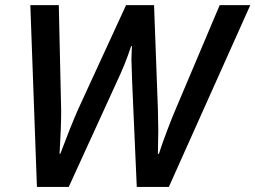

<svg xmlns="http://www.w3.org/2000/svg" viewBox="-20 -734 1003 754"><path d="M643.1 0H517.1L499 -411.1L496.1 -501.5L498 -553.2H495.1Q472.2 -482.9 438 -411.1L250 0H125L99.1 -713.9H210.9L220.2 -298.8Q220.2 -232.4 213.9 -129.9H216.8Q257.3 -237.8 286.1 -303.2L475.1 -713.9H585L600.1 -304.2L601.6 -221.7L600.1 -129.9H604Q617.7 -172.9 638.2 -226.3Q658.7 -279.8 668 -300.8L842.8 -713.9H962.9Z"/></svg>

Font: f4_56222          
Style: Italic
Weight: 600
Italic angle: -12°
Foundry: Ascender Corporation
Version: Version 1.10